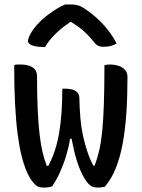

<svg xmlns="http://www.w3.org/2000/svg" viewBox="-20 -836 640 866"><path d="M261 -436H273Q295 -436 309.5 -431Q324 -426 331 -416.5Q338 -407 338 -394Q339 -346 342.5 -304Q346 -262 354 -225.5Q362 -189 373 -155Q384 -121 401 -89H407Q419 -121 427.5 -157.5Q436 -194 441 -244Q446 -294 448.5 -366Q451 -438 451 -542Q454 -543 457.5 -543.5Q461 -544 465 -544.5Q469 -545 474 -545Q497 -545 515 -539Q533 -533 544 -520.5Q555 -508 555 -489Q555 -402 550 -327Q545 -252 533.5 -189.5Q522 -127 502.5 -78Q483 -29 453 6Q449 7 445 7.5Q441 8 437 9Q433 10 428.5 10Q424 10 420 10Q406 10 395 5Q384 0 373 -14Q363 -27 355 -42Q347 -57 339.5 -75Q332 -93 325.5 -114.5Q319 -136 313.5 -159.5Q308 -183 303 -210H296Q293 -189 288 -169Q283 -149 277.5 -130.5Q272 -112 265 -94.5Q258 -77 251 -60.5Q244 -44 235 -28Q226 -12 216 4Q212 6 205.5 7.5Q199 9 192.5 9.5Q186 10 178 10Q162 10 151.5 5.5Q141 1 127 -16Q113 -34 100.5 -62.5Q88 -91 77.5 -132.5Q67 -174 59.5 -231.5Q52 -289 48 -366Q44 -443 44 -542Q48 -544 52 -544.5Q56 -545 61 -545Q66 -545 71 -545Q96 -545 113 -539Q130 -533 138.5 -521.5Q147 -510 147 -492Q147 -406 150 -341.5Q153 -277 158.5 -230.5Q164 -184 172 -149.5Q180 -115 191 -88H198Q216 -122 228 -159Q240 -196 247 -238Q254 -280 257.5 -329Q261 -378 261 -436ZM274 -816Q280 -816 285 -816Q290 -816 298 -816Q317 -816 333 -811.5Q349 -807 376 -787Q393 -775 410.5 -760Q428 -745 445 -726.5Q462 -708 477.5 -686.5Q493 -665 506 -640Q493 -632 479 -628.5Q465 -625 447 -625Q430 -625 420 -631Q410 -637 395 -657Q375 -681 349 -703Q323 -725 276 -751L332 -737H266L321 -752Q267 -719 234 -687Q201 -655 183 -624H177Q153 -624 137.5 -627.5Q122 -631 114 -637.5Q106 -644 106 -651Q106 -659 112 -672.5Q118 -686 131 -705Q144 -722 160.5 -738.5Q177 -755 196.5 -769.5Q216 -784 235.5 -796Q255 -808 274 -816Z"/></svg>

Font: Recursive Monospace Casual Medium
Style: Regular
Weight: 500
Version: Version 1.047